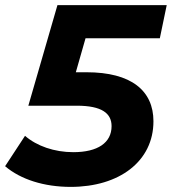

<svg xmlns="http://www.w3.org/2000/svg" viewBox="-41 -720 673 752"><path d="M585 -570 612 -700H184L70 -306H260C358 -306 396 -276 396 -226C396 -161 342 -124 246 -124C172 -124 103 -148 57 -188L-21 -69C40 -17 132 12 236 12C426 12 560 -88 560 -245C560 -365 473 -437 298 -437H256L294 -570Z"/></svg>

Font: AWKNG-Font
Style: Bold Italic
Weight: 700
Italic angle: -11.3°
Designer: Awakening Church
Foundry: Awakening Church
Version: Version 1.700;PS 001.700;hotconv 1.0.88;makeotf.lib2.5.64775